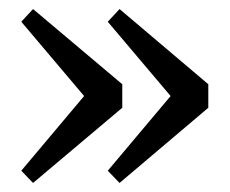

<svg xmlns="http://www.w3.org/2000/svg" viewBox="-20 -444 507 424"><path d="M53 -424 250 -258V-206L53 -40L27 -67L186 -256V-208L27 -396ZM244 -424 440 -258V-206L244 -40L218 -67L377 -256V-208L218 -396Z"/></svg>

Font: Lisu Bosa SemiBold
Style: Regular
Weight: 600
Designer: David Morse, Annie Olsen, Victor Gaultney, Frank Grießhammer (Latin)
Foundry: SIL International
Version: Version 2.000